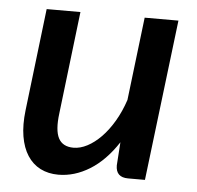

<svg xmlns="http://www.w3.org/2000/svg" viewBox="-43 -554 622 606"><g transform="rotate(5 268.0 -251.0)"><path d="M498.5 -510 437 0H383.5Q344.5 0 344.5 -38L349.5 -111.5Q310.5 -52 262.2 -22.2Q214 7.5 163 7.5Q131 7.5 106 -5.2Q81 -18 65 -42.8Q49 -67.5 43 -103.5Q37 -139.5 42.5 -186L81 -510H188L149.5 -186Q142.5 -131.5 155.8 -106.5Q169 -81.5 203.5 -81.5Q224.5 -81.5 247 -93.2Q269.5 -105 290.5 -126.5Q311.5 -148 329.5 -178.5Q347.5 -209 360 -246.5L391.5 -510Z"/></g></svg>

Font: Lato SemiBold
Style: Italic
Weight: 600
Italic angle: -7°
Designer: Lukasz Dziedzic with Adam Twardoch and Botio Nikoltchev
Foundry: tyPoland Lukasz Dziedzic
Version: Version 2.015; 2015-08-06; http://www.latofonts.com/